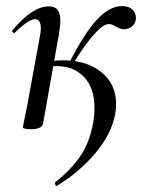

<svg xmlns="http://www.w3.org/2000/svg" viewBox="-20 -416 485 630"><path d="M166 194Q163 194 161 189Q159 184 161 182Q211 143 242.5 98Q274 53 286 -15Q290 -38 290 -62Q290 -127 256 -163Q222 -199 167 -199Q137 -199 118 -195L116 -210Q148 -218 189 -218Q265 -218 313 -179Q361 -140 361 -74Q361 -59 358 -42Q346 24 292.5 87Q239 150 168 193ZM55 1 59 -19Q68 -62 70 -74L111 -297Q114 -312 114 -322Q114 -353 95 -353Q84 -353 67 -341.5Q50 -330 29 -309Q28 -308 26 -308Q23 -308 21 -311.5Q19 -315 21 -317Q55 -357 84 -376Q113 -395 140 -395Q160 -395 169 -383.5Q178 -372 178 -347Q178 -332 173 -302L121 -9Q119 -1 109 3.5Q99 8 82 8Q55 8 55 1ZM380 -396Q402 -396 414 -385Q426 -374 426 -357Q426 -342 415 -331Q404 -320 386 -320Q376 -320 360 -329Q358 -330 351.5 -333.5Q345 -337 337 -337Q300 -337 216 -201L204 -204Q257 -308 298.5 -352Q340 -396 380 -396Z"/></svg>

Font: Cormorant Garamond Medium
Style: Italic
Weight: 500
Italic angle: -10°
Designer: Christian Thalmann (Catharsis Fonts)
Foundry: Catharsis Fonts
Version: Version 4.000